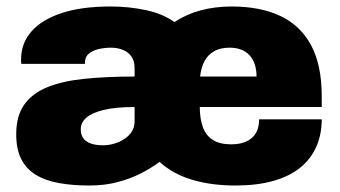

<svg xmlns="http://www.w3.org/2000/svg" viewBox="-20 -560 1048 592"><path d="M256 12Q204 12 162 4.5Q120 -3 90.5 -21Q61 -39 45.5 -69.5Q30 -100 30 -146Q30 -202 54.5 -237Q79 -272 125.5 -291Q172 -310 240 -317Q308 -324 395 -324V-350Q395 -372 385.5 -385.5Q376 -399 359.5 -406Q343 -413 322 -413Q304 -413 285.5 -409Q267 -405 254.5 -395Q242 -385 242 -367V-363H46Q45 -367 45 -370Q45 -373 45 -377Q45 -426 76.5 -462.5Q108 -499 169.5 -519.5Q231 -540 321 -540Q377 -540 429 -529Q481 -518 518 -492Q554 -516 598.5 -528Q643 -540 694 -540Q783 -540 845 -510.5Q907 -481 939.5 -420Q972 -359 972 -264V-230H596Q596 -194 605.5 -168Q615 -142 636.5 -128.5Q658 -115 692 -115Q716 -115 732.5 -121Q749 -127 759.5 -137.5Q770 -148 774.5 -162Q779 -176 779 -192H972Q972 -145 955 -107Q938 -69 905 -42.5Q872 -16 822 -2Q772 12 706 12Q631 12 571.5 -6Q512 -24 472 -61Q447 -42 414.5 -25.5Q382 -9 342.5 1.5Q303 12 256 12ZM297 -112Q316 -112 333.5 -117.5Q351 -123 365 -132.5Q379 -142 387 -155.5Q395 -169 395 -185V-230Q336 -230 299.5 -221Q263 -212 246 -197Q229 -182 229 -162Q229 -142 239 -131Q249 -120 264.5 -116Q280 -112 297 -112ZM597 -324H771Q771 -345 765.5 -361.5Q760 -378 749.5 -389.5Q739 -401 723.5 -407Q708 -413 688 -413Q659 -413 640 -402Q621 -391 610.5 -371.5Q600 -352 597 -324Z"/></svg>

Font: Archivo SemiBold Black
Style: Regular
Weight: 900
Version: Version 2.001